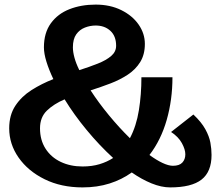

<svg xmlns="http://www.w3.org/2000/svg" viewBox="-20 -810 958 835"><path d="M730 -474Q730 -376 705 -288.5Q680 -201 630 -136Q660 -114 686.5 -101.5Q713 -89 732 -89Q760 -89 773 -103Q786 -117 786 -139Q786 -160 771 -187.5Q756 -215 724 -236L821 -312Q856 -279 873 -248Q890 -217 895 -189.5Q900 -162 900 -136Q900 -63 856.5 -29Q813 5 720 5Q682 5 639 -12.5Q596 -30 553 -60Q510 -29 456.5 -12Q403 5 339 5Q246 5 174 -30.5Q102 -66 61 -124.5Q20 -183 20 -252Q20 -310 47 -350.5Q74 -391 117.5 -418.5Q161 -446 212 -466Q193 -506 182 -541.5Q171 -577 171 -604Q171 -667 201 -708.5Q231 -750 282 -770Q333 -790 396 -790Q459 -790 507.5 -766Q556 -742 583 -703Q610 -664 610 -619Q610 -573 590 -540.5Q570 -508 536 -485.5Q502 -463 460 -447Q418 -431 374 -417Q409 -363 454 -308.5Q499 -254 545 -209Q573 -262 584 -330.5Q595 -399 595 -474ZM297 -604Q297 -584 304 -558.5Q311 -533 325 -505Q369 -519 405.5 -533.5Q442 -548 463.5 -566.5Q485 -585 485 -611Q485 -653 460 -676Q435 -699 396 -699Q372 -699 349 -690Q326 -681 311.5 -660.5Q297 -640 297 -604ZM154 -252Q154 -201 178 -163.5Q202 -126 244 -106Q286 -86 339 -86Q380 -86 413 -96Q446 -106 472 -123Q412 -178 357 -244.5Q302 -311 261 -378Q214 -358 184 -329Q154 -300 154 -252Z"/></svg>

Font: Panamera
Style: Bold
Weight: 700
Designer: Bastien Sozeau
Foundry: NBR — Bastien Sozeau
Version: Version 3.002; ttfautohint (v1.8.4.7-5d5b);gftools[0.9.33]